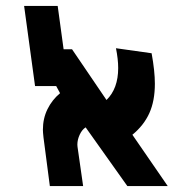

<svg xmlns="http://www.w3.org/2000/svg" viewBox="-20 -629 640 649"><path d="M503.5 -346Q503.5 -388.5 492.5 -449L372 -466Q379.5 -428.5 379.5 -399Q379.5 -329.5 340 -291L223.5 -462.5H195L175 -609H61.5L98.5 -338H170L183 -314Q156 -291.5 140.5 -260Q125 -228.5 125 -190.5Q125 -182.5 127 -164.5L148.5 0H261L242 -133Q241.5 -135.5 241.5 -140Q241.5 -157 249.5 -174Q257.5 -191 269.5 -198.5L410.5 0H547L427.5 -173.5Q466 -205 484.8 -246.5Q503.5 -288 503.5 -346Z"/></svg>

Font: JuliaMono Black
Style: Italic
Weight: 900
Italic angle: -9°
Monospace: yes
Designer: cormullion
Foundry: corm
Version: Version 0.057; ttfautohint (v1.8.4)